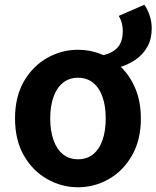

<svg xmlns="http://www.w3.org/2000/svg" viewBox="-20 -786 668 820"><path d="M492.4 -499.6 420 -550.1Q458.7 -558.3 481.6 -582.6Q504.4 -606.9 504.4 -654.1Q504.4 -672.3 499.8 -689Q495.1 -705.7 487.1 -718.1L596.3 -765.7Q609.4 -748.3 618.7 -720.9Q628 -693.6 628 -664.7Q628 -619.3 609.5 -586.4Q591 -553.4 560.4 -532.1Q529.8 -510.7 492.4 -499.6ZM313.3 13.8Q243.3 13.8 181.6 -21.1Q119.9 -55.9 82 -121.7Q44.2 -187.5 44.2 -279.9Q44.2 -372.8 82 -438.4Q119.9 -503.9 181.6 -538.7Q243.3 -573.5 313.3 -573.5Q365.7 -573.5 414.1 -553.9Q462.4 -534.2 500 -496.4Q537.6 -458.5 559.6 -404.2Q581.6 -349.8 581.6 -279.9Q581.6 -187.5 543.6 -121.7Q505.7 -55.9 444.5 -21.1Q383.3 13.8 313.3 13.8ZM313.3 -105.8Q351.3 -105.8 377.9 -127.3Q404.5 -148.9 418 -188.2Q431.5 -227.4 431.5 -279.9Q431.5 -332.7 418 -371.7Q404.5 -410.7 377.9 -432.3Q351.3 -454 313.3 -454Q275.2 -454 248.7 -432.3Q222.1 -410.7 208.3 -371.7Q194.5 -332.7 194.5 -279.9Q194.5 -227.4 208.3 -188.2Q222.1 -148.9 248.7 -127.3Q275.2 -105.8 313.3 -105.8Z"/></svg>

Font: Noto Sans TC Thin
Style: Regular
Weight: 100
Designer: Ryoko NISHIZUKA 西塚涼子 (kana, bopomofo & ideographs); Paul D. Hunt (Latin, Greek & Cyrillic); Sandoll Communications 산돌커뮤니
Foundry: Adobe
Version: Version 2.004-H2;hotconv 1.0.118;makeotfexe 2.5.65603